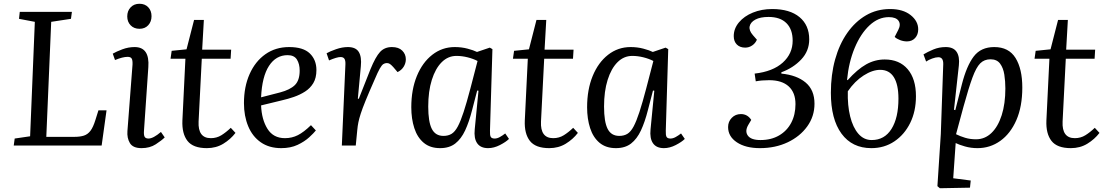

<svg xmlns="http://www.w3.org/2000/svg" viewBox="-20 -773 5876 1020"><path d="M58 -37 140 -49 165 -657 81 -673 85 -710H362L357 -673L252 -657L226 -46H376Q405 -46 425.5 -52.5Q446 -59 460.5 -78Q475 -97 487 -136L503 -187H546L520 0H53Z M656 -686Q656 -715 674 -734Q692 -753 721 -753Q750 -753 767.5 -734.5Q785 -716 785 -687Q785 -658 767.5 -639Q750 -620 721 -620Q692 -620 674 -638.5Q656 -657 656 -686ZM684 -430Q685 -453 679.5 -462Q674 -471 658 -471Q632 -471 591 -454L579 -488Q598 -499 630 -511Q662 -523 695 -523Q776 -523 768 -416L745 -80Q743 -57 748 -47Q753 -37 769 -37Q794 -37 835 -72L855 -43Q839 -27 807.5 -6.5Q776 14 732 14Q686 14 670 -13Q654 -40 657 -77Z M892 -503 971 -511 1011 -667H1063L1054 -509H1208L1205 -461H1052L1035 -127Q1031 -39 1100 -39Q1131 -39 1156 -54.5Q1181 -70 1206 -94L1231 -67Q1205 -33 1166.5 -9.5Q1128 14 1079 14Q1006 14 976 -24.5Q946 -63 949 -133L965 -461H886Z M1516 -523Q1591 -523 1626 -489Q1661 -455 1661 -401Q1661 -359 1644.5 -331.5Q1628 -304 1600.5 -286.5Q1573 -269 1541 -258Q1509 -247 1478 -240L1367 -213Q1370 -138 1401 -88.5Q1432 -39 1494 -39Q1531 -39 1562.5 -55Q1594 -71 1632 -108L1658 -80Q1647 -66 1622.5 -43.5Q1598 -21 1561 -3.5Q1524 14 1474 14Q1410 14 1365.5 -17Q1321 -48 1298.5 -102.5Q1276 -157 1276 -225Q1276 -312 1306 -379.5Q1336 -447 1390 -485Q1444 -523 1516 -523ZM1572 -398Q1572 -433 1557.5 -456.5Q1543 -480 1508 -480Q1446 -480 1409 -423Q1372 -366 1367 -256L1468 -282Q1521 -296 1546.5 -321Q1572 -346 1572 -398Z M1815 -430Q1816 -451 1810 -460.5Q1804 -470 1789 -470Q1770 -470 1728 -452L1715 -490Q1732 -500 1765 -511.5Q1798 -523 1828 -523Q1870 -523 1886 -497Q1902 -471 1897 -421L1881 -249L1886 -248L1948 -405Q1975 -471 1999 -497Q2023 -523 2062 -523Q2098 -523 2117 -504Q2136 -485 2136 -458Q2136 -437 2124.5 -418.5Q2113 -400 2092 -390L2069 -417Q2058 -429 2051 -433.5Q2044 -438 2035 -438Q2025 -438 2016.5 -432.5Q2008 -427 1997.5 -408.5Q1987 -390 1971 -352Q1940 -282 1922.5 -239Q1905 -196 1896.5 -169.5Q1888 -143 1884 -123.5Q1880 -104 1878 -82L1870 0H1796Z M2583 -79Q2582 -55 2587 -46Q2592 -37 2608 -37Q2621 -37 2635.5 -45Q2650 -53 2664 -64L2684 -35Q2668 -19 2636 -2.5Q2604 14 2573 14Q2533 14 2515 -12Q2497 -38 2502 -86L2522 -291L2515 -292L2488 -188Q2472 -125 2451 -80Q2430 -35 2398.5 -10.5Q2367 14 2318 14Q2265 14 2231 -14.5Q2197 -43 2181 -92.5Q2165 -142 2165 -203Q2165 -297 2194.5 -369Q2224 -441 2276.5 -482Q2329 -523 2396 -523Q2432 -523 2464 -514.5Q2496 -506 2514 -497L2582 -520L2596 -512ZM2336 -51Q2361 -51 2379 -62Q2397 -73 2412 -101Q2427 -129 2443 -178Q2459 -227 2479 -303L2517 -449Q2494 -461 2464 -468.5Q2434 -476 2405 -476Q2360 -476 2326.5 -442.5Q2293 -409 2274 -348.5Q2255 -288 2255 -207Q2255 -126 2274 -88.5Q2293 -51 2336 -51Z M2711 -503 2790 -511 2830 -667H2882L2873 -509H3027L3024 -461H2871L2854 -127Q2850 -39 2919 -39Q2950 -39 2975 -54.5Q3000 -70 3025 -94L3050 -67Q3024 -33 2985.5 -9.5Q2947 14 2898 14Q2825 14 2795 -24.5Q2765 -63 2768 -133L2784 -461H2705Z M3517 -79Q3516 -55 3521 -46Q3526 -37 3542 -37Q3555 -37 3569.5 -45Q3584 -53 3598 -64L3618 -35Q3602 -19 3570 -2.5Q3538 14 3507 14Q3467 14 3449 -12Q3431 -38 3436 -86L3456 -291L3449 -292L3422 -188Q3406 -125 3385 -80Q3364 -35 3332.5 -10.5Q3301 14 3252 14Q3199 14 3165 -14.5Q3131 -43 3115 -92.5Q3099 -142 3099 -203Q3099 -297 3128.5 -369Q3158 -441 3210.5 -482Q3263 -523 3330 -523Q3366 -523 3398 -514.5Q3430 -506 3448 -497L3516 -520L3530 -512ZM3270 -51Q3295 -51 3313 -62Q3331 -73 3346 -101Q3361 -129 3377 -178Q3393 -227 3413 -303L3451 -449Q3428 -461 3398 -468.5Q3368 -476 3339 -476Q3294 -476 3260.5 -442.5Q3227 -409 3208 -348.5Q3189 -288 3189 -207Q3189 -126 3208 -88.5Q3227 -51 3270 -51Z M4279 -564Q4279 -502 4236.5 -457Q4194 -412 4131 -389V-382Q4213 -374 4260 -334.5Q4307 -295 4307 -222Q4307 -155 4268.5 -101.5Q4230 -48 4164.5 -17Q4099 14 4017 14Q3941 14 3894.5 -17Q3848 -48 3848 -98Q3848 -127 3867.5 -147Q3887 -167 3916 -167Q3951 -167 3971 -136L3955 -109Q3936 -76 3953 -52.5Q3970 -29 4020 -29Q4077 -29 4119 -53.5Q4161 -78 4183.5 -121Q4206 -164 4206 -220Q4206 -281 4170 -314Q4134 -347 4066 -347Q4026 -347 3995 -341L3989 -382Q4086 -393 4138.5 -440.5Q4191 -488 4191 -557Q4191 -617 4158 -650Q4125 -683 4063 -683Q4019 -683 3993 -669Q3967 -655 3962.5 -633Q3958 -611 3980 -586L4001 -562Q3993 -543 3976 -531.5Q3959 -520 3939 -520Q3911 -520 3894.5 -536.5Q3878 -553 3878 -581Q3878 -621 3905.5 -654Q3933 -687 3979.5 -706Q4026 -725 4082 -725Q4176 -725 4227.5 -682Q4279 -639 4279 -564Z M4609 14Q4507 14 4450.5 -63Q4394 -140 4394 -280Q4394 -376 4416.5 -457Q4439 -538 4481 -598Q4523 -658 4580.5 -691.5Q4638 -725 4709 -725Q4777 -725 4817.5 -693Q4858 -661 4858 -617Q4858 -589 4841.5 -571Q4825 -553 4798 -553Q4780 -553 4761.5 -560Q4743 -567 4733 -577L4752 -614Q4767 -643 4753.5 -662.5Q4740 -682 4702 -682Q4646 -682 4599 -638Q4552 -594 4520.5 -518.5Q4489 -443 4480 -349L4483 -347Q4535 -405 4581.5 -431Q4628 -457 4680 -457Q4758 -457 4802 -405.5Q4846 -354 4846 -262Q4846 -182 4815.5 -120Q4785 -58 4731.5 -22Q4678 14 4609 14ZM4611 -29Q4679 -29 4716 -88Q4753 -147 4753 -249Q4753 -324 4728.5 -363Q4704 -402 4656 -402Q4615 -402 4568 -372Q4521 -342 4484 -288Q4482 -213 4496.5 -154.5Q4511 -96 4540 -62.5Q4569 -29 4611 -29Z M4991 -432Q4992 -469 4965 -469Q4951 -469 4932 -462Q4913 -455 4900 -446L4886 -484Q4907 -497 4938 -510Q4969 -523 5004 -523Q5045 -523 5062 -497.5Q5079 -472 5074 -426L5048 -190L5055 -188L5090 -325Q5115 -423 5153 -473Q5191 -523 5262 -523Q5339 -523 5375 -465Q5411 -407 5411 -308Q5411 -207 5379.5 -135Q5348 -63 5294 -24.5Q5240 14 5173 14Q5138 14 5106.5 5Q5075 -4 5057 -13L5044 174L5137 186L5133 224L4973 227L4960 216L4978 -60ZM5242 -458Q5209 -458 5187.5 -436.5Q5166 -415 5146 -360.5Q5126 -306 5099 -208L5059 -60Q5081 -49 5107.5 -41Q5134 -33 5165 -33Q5212 -33 5247 -66.5Q5282 -100 5301.5 -161Q5321 -222 5321 -303Q5321 -341 5315.5 -376.5Q5310 -412 5293 -435Q5276 -458 5242 -458Z M5482 -503 5561 -511 5601 -667H5653L5644 -509H5798L5795 -461H5642L5625 -127Q5621 -39 5690 -39Q5721 -39 5746 -54.5Q5771 -70 5796 -94L5821 -67Q5795 -33 5756.5 -9.5Q5718 14 5669 14Q5596 14 5566 -24.5Q5536 -63 5539 -133L5555 -461H5476Z"/></svg>

Font: Literata 36pt
Style: Italic
Weight: 400
Italic angle: -2°
Designer: Latin by Veronika Burian and Jose Scaglione. Greek by Irene Vlachou. Cyrillic by Vera Evstafieva
Foundry: TypeTogether
Version: Version 3.002